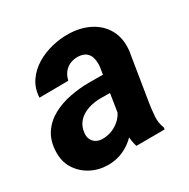

<svg xmlns="http://www.w3.org/2000/svg" viewBox="-130 -658 779 790"><g transform="rotate(-30 259.5 -263.5)"><path d="M300.8 -119.1 337.9 -356Q340.3 -377.4 335.9 -396Q331.5 -414.6 318.1 -425.5Q304.7 -436.5 280.3 -437.5Q258.3 -438 241 -429.9Q223.6 -421.9 212.4 -407Q201.2 -392.1 196.8 -371.6L59.1 -370.6Q61.5 -414.6 83.7 -446.5Q106 -478.5 140.1 -499Q174.3 -519.5 214.6 -529.3Q254.9 -539.1 293.5 -538.1Q348.6 -537.1 391.8 -515.1Q435.1 -493.2 458.3 -452.4Q481.4 -411.6 475.6 -353.5L439 -127Q434.6 -98.6 432.1 -67.6Q429.7 -36.6 440.9 -8.8L439.9 0L305.2 0.5Q296.4 -28.3 296.4 -58.8Q296.4 -89.4 300.8 -119.1ZM353.5 -321.8 340.3 -242.2 270.5 -242.7Q249.5 -242.2 228.8 -237.1Q208 -231.9 190.4 -221.4Q172.9 -210.9 161.4 -194.3Q149.9 -177.7 147 -153.8Q144.5 -136.7 150.4 -123.3Q156.2 -109.9 168.7 -102.1Q181.2 -94.2 198.7 -93.8Q223.6 -93.3 247.6 -103.3Q271.5 -113.3 289.1 -131.8Q306.6 -150.4 313.5 -174.8L342.8 -113.8Q331.1 -86.4 313.2 -63.5Q295.4 -40.5 272.5 -23.7Q249.5 -6.8 222.2 2.2Q194.8 11.2 163.6 10.7Q120.1 9.8 83.7 -10Q47.4 -29.8 26.1 -64.2Q4.9 -98.6 6.8 -144.5Q8.8 -196.3 32.7 -230.7Q56.6 -265.1 94.5 -285.2Q132.3 -305.2 177 -313.7Q221.7 -322.3 265.6 -322.3Z"/></g></svg>

Font: Roboto
Style: Bold Italic
Weight: 700
Italic angle: -12°
Designer: Christian Robertson
Foundry: Google
Version: Version 3.0